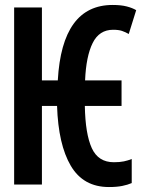

<svg xmlns="http://www.w3.org/2000/svg" viewBox="-20 -744 570 774"><path d="M419 10Q316 10 265.5 -75.5Q215 -161 210 -317H149V0H37V-714H149V-420H213Q230 -724 434 -724Q468 -724 491 -718Q514 -712 529 -703L499 -607Q485 -615 471.5 -619.5Q458 -624 436 -624Q380 -624 353.5 -570.5Q327 -517 323 -420H470V-317H322Q324 -204 350 -147Q376 -90 439 -90Q463 -90 479.5 -93.5Q496 -97 511 -103V-6Q495 1 473 5.5Q451 10 419 10Z"/></svg>

Font: Noto Sans Mono Condensed SemiBold
Style: Regular
Weight: 600
Width: 3
Designer: Monotype Design Team
Foundry: Monotype Imaging Inc.
Version: Version 2.014